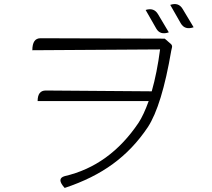

<svg xmlns="http://www.w3.org/2000/svg" viewBox="-20 -864 1040 944"><path d="M696 -815Q737 -828 757 -794L810 -705Q767 -690 748 -724L696 -815ZM817 -840Q858 -854 878 -820L932 -730Q889 -715 869 -749L817 -840ZM139 -617Q139 -676 179 -676L790 -674L820 -648Q829 -640 825 -628Q823 -622 822 -615Q776 -345 707 -239Q634 -130 535 -58Q437 14 298 60Q256 14 298 2Q519 -49 661 -260Q686 -298 711 -367H165Q165 -419 205 -419L726 -415Q752 -506 767 -621L139 -617Z"/></svg>

Font: Swei Half Moon CJK SC
Style: Light
Weight: 300
Version: Version 2.071